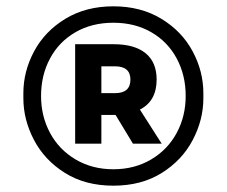

<svg xmlns="http://www.w3.org/2000/svg" viewBox="-20 -764 718 608"><path d="M54 -453V-469Q54 -538 88 -601.5Q122 -665 187 -704.5Q252 -744 339 -744Q426 -744 491 -704.5Q556 -665 590 -601.5Q624 -538 624 -469V-453Q624 -385 590.5 -321Q557 -257 492.5 -216.5Q428 -176 339 -176Q250 -176 185.5 -216.5Q121 -257 87.5 -321Q54 -385 54 -453ZM568 -460Q568 -526 539.5 -579Q511 -632 459 -662Q407 -692 339 -692Q271 -692 219 -662Q167 -632 138.5 -579Q110 -526 110 -460Q110 -396 138.5 -343Q167 -290 219.5 -259Q272 -228 339 -228Q406 -228 458.5 -259Q511 -290 539.5 -343Q568 -396 568 -460ZM218 -624H340Q406 -624 441 -595.5Q476 -567 476 -512Q476 -444 423 -417L492 -309H401L346 -400H340H301V-309H218ZM344 -469Q393 -469 393 -512Q393 -554 344 -554H301V-469Z"/></svg>

Font: Sora-SIA
Style: Bold
Weight: 700
Designer: Jonathan Barnbrook, Julián Moncada
Foundry: Barnbrook Fonts
Version: Version 2.000